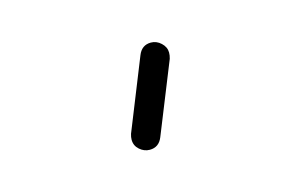

<svg xmlns="http://www.w3.org/2000/svg" viewBox="-42 -658 584 373"><g transform="rotate(-15 250.0 -471.5)"><path d="M307.1 -543.7Q307.1 -537.8 305.2 -531.5L248 -389.2Q240.7 -370.8 222.2 -370.8Q210.9 -370.8 201.9 -378.8Q192.9 -386.7 192.9 -398.7Q192.9 -404.1 194.8 -410.2L252 -553Q259.3 -571.5 277.8 -571.5Q289.1 -571.5 298.1 -563.1Q307.1 -554.7 307.1 -543.7Z"/></g></svg>

Font: EnergyBar
Style: Regular
Weight: 400
Italic angle: -10°
Version: 1.0 2000-03-28